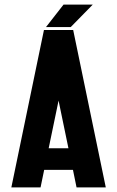

<svg xmlns="http://www.w3.org/2000/svg" viewBox="-20 -814 509 834"><path d="M255.9 -793.9 179.7 -696.3H287.1L382.8 -793.9ZM439.5 0 297.9 -683.6H170.9L29.3 0H156.2L171.9 -76.2H296.9L312.5 0ZM234.4 -377 277.3 -169.9H191.4Z"/></svg>

Font: Saman Dere
Style: Regular
Weight: 400
Designer: Tuna Ça_lar Gümü_
Foundry: Tuna Ça_lar Gümü_
Version: Version 1.001;hotconv 1.0.109;makeotfexe 2.5.65596